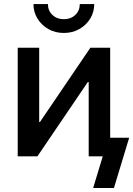

<svg xmlns="http://www.w3.org/2000/svg" viewBox="-20 -771 657 947"><path d="M523.4 0H417.5V-366.2H413.1L164.6 0H67.4V-535.6H173.3V-169.4H177.2L425.8 -535.6H523.4ZM294.9 -608.4Q252.9 -608.4 219 -627.4Q185.1 -646.5 165 -679Q145 -711.4 145 -751H216.3Q216.3 -718.3 238.5 -697.3Q260.7 -676.3 294.9 -676.3Q329.1 -676.3 351.3 -697.3Q373.5 -718.3 373.5 -751H444.8Q444.8 -711.4 425 -679.2Q405.3 -647 371.3 -627.7Q337.4 -608.4 294.9 -608.4ZM439.5 156.2 486.8 0H452.1V-91.8H617.2L542 156.2Z"/></svg>

Font: Inter 20pt Medium
Style: Regular
Weight: 500
Version: Version 4.001;git-66647c0bb